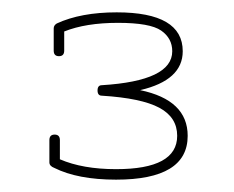

<svg xmlns="http://www.w3.org/2000/svg" viewBox="-20 -633 379 311"><path d="M168 -342Q106 -342 68 -361Q60 -364 60 -370V-406Q60 -415 68.5 -415Q77 -415 77 -406V-375Q114 -359 168 -359Q267 -359 267 -413Q267 -443 238 -458.5Q209 -474 145 -478Q138 -478 138 -486.5Q138 -495 145 -495Q259 -502 259 -550Q259 -571 241 -583.5Q223 -596 171 -596Q119 -596 84 -582V-551Q84 -542 75.5 -542Q67 -542 67 -551V-587Q67 -592 72 -595Q111 -613 169 -613Q276 -613 276 -550Q276 -503 207 -487Q284 -471 284 -413Q284 -342 168 -342Z"/></svg>

Font: Flamenco Light
Style: Regular
Weight: 300
Designer: Luciano Vergara
Foundry: Luciano Vergara
Version: Version 1.003